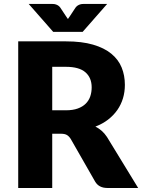

<svg xmlns="http://www.w3.org/2000/svg" viewBox="-20 -934 706 954"><path d="M70.5 0ZM239.5 -269.5V0H70.5V-728.5H307.5Q386.5 -728.5 442.2 -712.2Q498 -696 533.2 -667Q568.5 -638 584.5 -598.5Q600.5 -559 600.5 -512.5Q600.5 -477 591 -445.5Q581.5 -414 562.8 -387.2Q544 -360.5 516.8 -339.5Q489.5 -318.5 454 -305Q471 -296.5 485.5 -283.8Q500 -271 511.5 -253.5L666.5 0H513.5Q471 0 452.5 -32L331.5 -243.5Q323 -257 312.5 -263.2Q302 -269.5 282.5 -269.5ZM239.5 -386H307.5Q342 -386 366.2 -394.8Q390.5 -403.5 406 -419Q421.5 -434.5 428.5 -455.2Q435.5 -476 435.5 -500Q435.5 -548 404.2 -575Q373 -602 307.5 -602H239.5ZM122.5 -914.5H234.5Q239 -914.5 244.8 -914.2Q250.5 -914 256.5 -912.2Q262.5 -910.5 268.2 -907Q274 -903.5 279 -897L308.5 -852.5L317.5 -839.5Q319.5 -842.5 321.8 -845.8Q324 -849 326.5 -852.5L355.5 -896.5Q360.5 -903 366.5 -906.8Q372.5 -910.5 378.5 -912.2Q384.5 -914 390.2 -914.2Q396 -914.5 400.5 -914.5H512.5L390.5 -775.5H244.5Z"/></svg>

Font: Lato Black
Style: Regular
Weight: 900
Designer: Lukasz Dziedzic
Foundry: tyPoland Lukasz Dziedzic
Version: Version 2.007; 2014-02-27